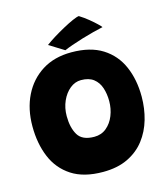

<svg xmlns="http://www.w3.org/2000/svg" viewBox="-125 -940 928 1063"><g transform="rotate(-15 338.5 -409.0)"><path d="M334 25.5Q224 25.5 154.8 -19.5Q85.5 -64.5 53 -142.5Q20.5 -220.5 20.5 -319.5Q20.5 -418 58.2 -494.8Q96 -571.5 166 -615.8Q236 -660 334 -660Q442.5 -660 511.8 -616.2Q581 -572.5 614.2 -496.2Q647.5 -420 647.5 -322.5Q647.5 -255 629.5 -192.5Q611.5 -130 573.8 -81Q536 -32 476.5 -3.2Q417 25.5 334 25.5ZM337.5 -175Q378 -175 407.2 -199.2Q436.5 -223.5 452 -262.5Q467.5 -301.5 467.5 -345Q467.5 -386.5 456 -421.2Q444.5 -456 417.8 -476.8Q391 -497.5 346 -497.5Q311.5 -497.5 282.5 -474Q253.5 -450.5 236 -411.2Q218.5 -372 218.5 -325Q218.5 -259 243.5 -217Q268.5 -175 337.5 -175ZM426.5 -843Q454 -826 478 -806.2Q502 -786.5 518 -771Q534 -755.5 537.5 -750Q513.5 -745 481 -736.5Q448.5 -728 414.5 -717.8Q380.5 -707.5 351.5 -697.2Q322.5 -687 306 -679.5L220.5 -732.5Q241.5 -748.5 271.5 -767Q301.5 -785.5 332.8 -802.5Q364 -819.5 389.5 -830.8Q415 -842 426.5 -843Z"/></g></svg>

Font: Grandstander Black
Style: Regular
Weight: 900
Designer: Tyler Finck
Foundry: Etcetera Type Co
Version: Version 1.200; ttfautohint (v1.8.3)